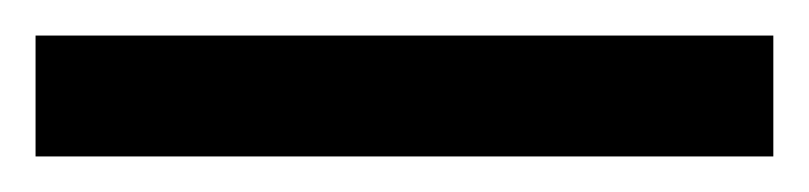

<svg xmlns="http://www.w3.org/2000/svg" viewBox="-22 70 455 108"><path d="M-2 90H413V158H-2Z"/></svg>

Font: oriya25
Style: Book
Weight: 400
Designer: Jelle Bosma - Monotype Design Team
Foundry: Monotype Imaging Inc.
Version: Version 2.003